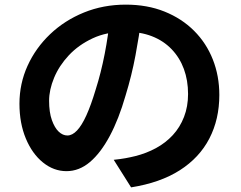

<svg xmlns="http://www.w3.org/2000/svg" viewBox="-20 -762 1040 829"><path d="M591 -685Q581 -609 565 -523Q549 -437 522 -349Q493 -248 454 -175Q415 -102 368.5 -62.5Q322 -23 267 -23Q212 -23 165.5 -60.5Q119 -98 91.5 -164Q64 -230 64 -314Q64 -401 99 -478Q134 -555 196.5 -614.5Q259 -674 342.5 -708Q426 -742 523 -742Q616 -742 690.5 -712Q765 -682 818 -629Q871 -576 899 -505Q927 -434 927 -352Q927 -247 884 -164Q841 -81 756.5 -27Q672 27 546 47L471 -72Q500 -75 522 -79Q544 -83 564 -88Q612 -100 653.5 -122.5Q695 -145 726 -178.5Q757 -212 774.5 -257Q792 -302 792 -356Q792 -415 774 -464Q756 -513 721 -549.5Q686 -586 636 -605.5Q586 -625 521 -625Q441 -625 380 -596.5Q319 -568 277 -523Q235 -478 213.5 -426Q192 -374 192 -327Q192 -277 204 -243.5Q216 -210 233.5 -193.5Q251 -177 271 -177Q292 -177 312.5 -198.5Q333 -220 353 -264Q373 -308 393 -375Q416 -447 432 -529Q448 -611 455 -689Z"/></svg>

Font: Noto Sans SC Thin
Style: Bold
Weight: 700
Version: Version 2.004-H2;hotconv 1.0.118;makeotfexe 2.5.65603